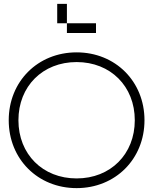

<svg xmlns="http://www.w3.org/2000/svg" viewBox="-20 -970 790 990"><path d="M375 -700C175 -700 25 -550 25 -350C25 -150 175 0 375 0C575 0 725 -150 725 -350C725 -550 575 -700 375 -700ZM75 -350C75 -525 200 -650 375 -650C550 -650 675 -525 675 -350C675 -175 550 -50 375 -50C200 -50 75 -175 75 -350ZM275 -850H325V-950H275ZM325 -800H475V-850H325Z"/></svg>

Font: LS-VG5000 Light
Style: Regular
Weight: 400
Designer: Justin Bihan, 2021
Foundry: Justin Bihan, 2021
Version: Version 1.000;Glyphs 3.1.2 (3151)